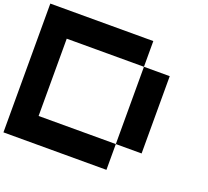

<svg xmlns="http://www.w3.org/2000/svg" viewBox="-160 -1001 1521 1401"><g transform="rotate(20 600.0 -300.0)"><path d="M200.2 -600.1V0H799.8V200.2H0V-799.8H799.8V-600.1ZM799.8 -600.1H1000V0H799.8Z"/></g></svg>

Font: QuinqueFive
Style: Regular
Weight: 400
Monospace: yes
Designer: GGBotNet
Foundry: GGBotNet
Version: 1.1